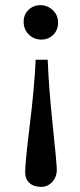

<svg xmlns="http://www.w3.org/2000/svg" viewBox="-20 -479 310 741"><path d="M71.3 -395Q71.3 -422.9 90.1 -440.9Q108.9 -459 135.7 -459Q163.6 -459 183.8 -439.9Q204.1 -420.9 204.1 -392.1Q204.1 -362.8 185.5 -344.5Q167 -326.2 139.2 -326.2Q111.3 -326.2 91.3 -345.7Q71.3 -365.2 71.3 -395ZM139.2 242.2Q110.4 242.2 93.8 227.3Q77.1 212.4 77.1 186Q77.1 149.9 94.7 4.9Q112.8 -140.1 117.7 -248.5H164.1Q168 -142.6 183.1 0.5Q199.2 154.3 199.2 175.8Q199.2 204.1 181.6 223.1Q164.1 242.2 139.2 242.2Z"/></svg>

Font: Elstob 14pt Medium
Style: Regular
Weight: 500
Designer: Peter S. Baker
Version: Version 1.015